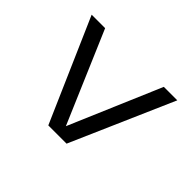

<svg xmlns="http://www.w3.org/2000/svg" viewBox="-132 -743 846 846"><g transform="rotate(-45 291.0 -320.0)"><path d="M530.8 -502.9 103 -319.8 530.8 -137.2V-53.2L50.8 -263.2V-377L530.8 -586.9Z"/></g></svg>

Font: TASA Orbiter Deck
Style: Regular
Weight: 400
Designer: Weizhong Zhang
Version: Version 1.000;Glyphs 3.1.2 (3151)